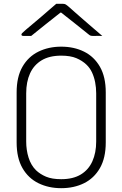

<svg xmlns="http://www.w3.org/2000/svg" viewBox="-20 -964 640 1004"><path d="M300 -720Q367 -720 419.5 -694Q472 -668 502.5 -615Q533 -562 533 -481V-219Q533 -138 502.5 -85Q472 -32 419.5 -6Q367 20 300 20Q234 20 181 -6Q128 -32 97.5 -85Q67 -138 67 -219V-481Q67 -562 97.5 -615Q128 -668 181 -694Q234 -720 300 -720ZM117 -224Q117 -179 129.5 -139.5Q142 -100 168 -74Q190 -53 221 -40Q252 -27 300 -27Q362 -27 402.5 -51.5Q443 -76 463 -120.5Q483 -165 483 -224V-476Q483 -506 477.5 -534Q472 -562 461 -585.5Q450 -609 432 -626Q410 -647 379 -660Q348 -673 300 -673Q238 -673 197.5 -648.5Q157 -624 137 -580Q117 -536 117 -476ZM274 -944Q280 -944 286 -944Q292 -944 298 -944Q304 -944 310 -944Q318 -944 324 -940.5Q330 -937 346 -923Q354 -916 373.5 -898.5Q393 -881 418 -859.5Q443 -838 468.5 -816Q494 -794 515 -776Q503 -777 492.5 -776.5Q482 -776 470 -776Q459 -776 454 -777.5Q449 -779 441 -786Q424 -800 380.5 -834.5Q337 -869 276 -917L330 -898Q314 -898 298 -898Q282 -898 266 -898L320 -917Q259 -869 217 -835.5Q175 -802 143 -776H104Q99 -776 96.5 -777Q94 -778 93 -779.5Q92 -781 92 -783Q92 -787 96.5 -791.5Q101 -796 117 -810Q130 -821 151.5 -839Q173 -857 197 -877.5Q221 -898 241.5 -916Q262 -934 274 -944Z"/></svg>

Font: Recursive Monospace Light
Style: Regular
Weight: 300
Version: Version 1.047